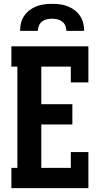

<svg xmlns="http://www.w3.org/2000/svg" viewBox="-20 -975 540 995"><path d="M39 0V-105H70V-630H39V-735H438V-548H347V-630H194V-435H355V-330H194V-105H347V-187H438V0ZM84 -815Q84 -836 89 -856Q94 -876 105.5 -893Q117 -910 133.5 -922.5Q150 -935 169.5 -942.5Q189 -950 209 -952.5Q229 -955 250 -955Q271 -955 291 -952.5Q311 -950 330.5 -942.5Q350 -935 366.5 -922.5Q383 -910 394.5 -893Q406 -876 411 -856Q416 -836 416 -815H324Q324 -829 318.5 -842Q313 -855 302 -863.5Q291 -872 277.5 -875Q264 -878 250 -878Q236 -878 222.5 -875Q209 -872 198 -863.5Q187 -855 181.5 -842Q176 -829 176 -815Z"/></svg>

Font: Iosevka Curly Slab Extrabold
Style: Regular
Weight: 800
Monospace: yes
Designer: Belleve Invis
Foundry: Belleve Invis
Version: Version 22.1.2; ttfautohint (v1.8.4)